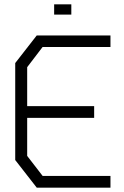

<svg xmlns="http://www.w3.org/2000/svg" viewBox="-20 -863 568 883"><path d="M149 0 50 -127V-573L149 -700H488V-647H176L105 -554V-375H413V-321H105V-146L176 -54H488V0ZM229 -843H308V-796H229Z"/></svg>

Font: Turret Road
Style: Regular
Weight: 400
Designer: Noponies
Foundry: Noponies
Version: Version 1.001; ttfautohint (v1.8)